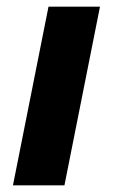

<svg xmlns="http://www.w3.org/2000/svg" viewBox="-20 -558 340 578"><path d="M19 0 126 -538H281L174 0Z"/></svg>

Font: MOST Montserrat
Style: Bold Italic
Weight: 700
Italic angle: -11.3°
Designer: Julieta Ulanovsky
Foundry: Julieta Ulanovsky
Version: Version 8.000;March 11, 2024;FontCreator 15.0.0.2926 64-bit